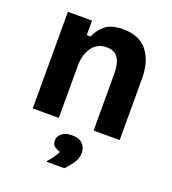

<svg xmlns="http://www.w3.org/2000/svg" viewBox="-134 -612 835 934"><g transform="rotate(20 283.5 -145.5)"><path d="M196.7 0H61.7V-500H186.7V-425H206.7Q221.7 -462.5 252.9 -487.5Q284.2 -512.5 345 -512.5Q428.3 -512.5 470 -460Q511.7 -407.5 511.7 -317.5V0H376.7V-295Q376.7 -346.7 358.3 -374.6Q340 -402.5 298.3 -402.5Q250 -402.5 223.3 -364.6Q196.7 -326.7 196.7 -270ZM305.8 220.8H214.2V216.7Q225.8 204.2 239.2 185.8Q252.5 167.5 258.3 153.3Q245 150.8 230.4 140.8Q215.8 130.8 215.8 110Q215.8 88.3 234.2 72.9Q252.5 57.5 285.8 57.5Q325 57.5 342.5 76.7Q360 95.8 360 122.5Q360 150 343.3 174.6Q326.7 199.2 305.8 220.8Z"/></g></svg>

Font: Familjen Grotesk Variable
Style: Regular
Weight: 400
Designer: Anders Wikstroem, Jonas Baeckman, Matilda Gysing, Kristian Moeller
Foundry: Familjen STHLM AB
Version: Version 2.000